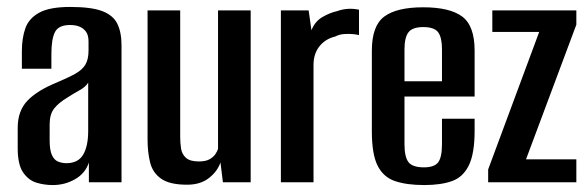

<svg xmlns="http://www.w3.org/2000/svg" viewBox="-20 -525 1692 553"><path d="M132 8Q107 8 84.5 1Q62 -6 46.5 -28.5Q31 -51 31 -98V-157Q31 -206 59.5 -235.5Q88 -265 145 -288Q178 -302 197.5 -313Q217 -324 226 -339Q235 -354 235 -380V-405Q235 -424 227.5 -434Q220 -444 208.5 -448.5Q197 -453 182 -453Q149 -453 138.5 -433Q128 -413 128 -369V-327H43V-378Q43 -415 53 -443.5Q63 -472 93 -488.5Q123 -505 182 -505Q243 -505 274.5 -493Q306 -481 318 -456.5Q330 -432 330 -394V0H236V-57Q226 -26 196.5 -9Q167 8 132 8ZM171 -55Q205 -55 219.5 -79.5Q234 -104 234 -148V-287Q227 -275 209 -265Q191 -255 174 -244Q149 -229 136 -212.5Q123 -196 123 -167V-120Q123 -93 129.5 -78.5Q136 -64 147.5 -59.5Q159 -55 171 -55Z M519 7Q469 7 444.5 -10Q420 -27 412.5 -56.5Q405 -86 405 -124V-495H499V-131Q499 -113 501.5 -97Q504 -81 515.5 -70.5Q527 -60 553 -60Q572 -60 583 -66Q594 -72 600 -80.5Q606 -89 608 -97V-495H702V0H622L615 -57Q606 -31 581.5 -12Q557 7 519 7Z M789 0V-495H869L877 -438Q887 -463 908 -475.5Q929 -488 951 -493Q982 -504 1014 -497V-424Q1011 -425 999 -426.5Q987 -428 972 -427Q957 -426 946 -420Q917 -413 900 -391.5Q883 -370 883 -338V0Z M1202 8Q1151 8 1117.5 -3.5Q1084 -15 1067.5 -48Q1051 -81 1051 -147V-379Q1051 -451 1087 -477.5Q1123 -504 1199 -504Q1275 -504 1311 -477.5Q1347 -451 1347 -379V-247H1145V-110Q1145 -73 1156.5 -58Q1168 -43 1201 -43Q1231 -43 1242 -57.5Q1253 -72 1253 -110V-183H1347V-148Q1347 -83 1330.5 -49Q1314 -15 1282 -3.5Q1250 8 1202 8ZM1145 -291H1253V-383Q1253 -417 1242 -432Q1231 -447 1199 -447Q1168 -447 1156.5 -432Q1145 -417 1145 -383Z M1386 0V-37L1533 -433H1398V-495H1640V-454L1495 -66H1640V0Z"/></svg>

Font: Alumni Sans Thin SemiBold
Style: Regular
Weight: 600
Version: Version 1.018